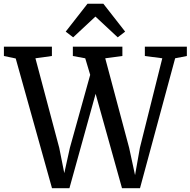

<svg xmlns="http://www.w3.org/2000/svg" viewBox="-40 -988 1000 1008"><path d="M-19.5 -694V-743H232.5V-694L146 -682L271 -212L297.5 -79L327 -212.5L433.5 -595L407.5 -682L342.5 -694V-743H602.5V-694L512.5 -682L638 -212L669 -68.5L694.5 -212.5L812 -682L720.5 -694V-743H941V-694L879.5 -682L695 0H600.5L462 -495.5L324.5 0H233L42.5 -681ZM344 -792 305 -822 419.5 -968.5H502.5L617 -822L578 -792L461 -901Z"/></svg>

Font: Merriweather 24pt SemiCondensed
Style: Regular
Weight: 400
Width: 4
Designer: Eben Sorkin
Foundry: Eben Sorkin
Version: Version 2.100